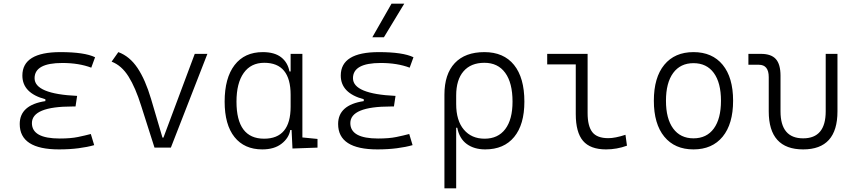

<svg xmlns="http://www.w3.org/2000/svg" viewBox="-20 -815 4728 1060"><path d="M305.7 9.8Q88.9 9.8 88.9 -130.4Q88.9 -235.4 230.5 -256.8V-267.1Q103.5 -300.8 103.5 -397.9Q103.5 -527.3 313.5 -527.3Q446.3 -527.3 504.9 -499L483.9 -441.4Q415.5 -467.3 324.2 -467.3Q170.9 -467.3 170.9 -383.3Q170.9 -296.4 405.8 -285.6L397 -227.1H379.9Q156.2 -227.1 156.2 -135.3Q156.2 -50.3 309.6 -50.3Q370.1 -50.3 410.2 -58.6Q450.2 -66.9 481.4 -75.2L500 -13.7Q462.4 -2.9 413.3 3.4Q364.3 9.8 305.7 9.8Z M833 0 759.3 -231Q728 -331.1 689.7 -392.3Q651.4 -453.6 596.2 -474.6L633.3 -527.3Q695.8 -504.4 739.3 -439.5Q782.7 -374.5 814 -268.6L877 -55.2H882.3L1055.2 -517.6H1125L923.3 0Z M1428.2 9.8Q1329.1 9.8 1274.7 -58.3Q1220.2 -126.5 1220.2 -253.9Q1220.2 -384.3 1275.1 -455.8Q1330.1 -527.3 1430.7 -527.3Q1495.6 -527.3 1532.2 -498.8Q1568.8 -470.2 1578.1 -420.4H1584.5V-517.6H1649.4V-56.2L1732.9 -47.9V0L1594.7 4.9L1589.8 -97.2H1582.5Q1574.7 -52.7 1534.4 -21.5Q1494.1 9.8 1428.2 9.8ZM1584.5 -226.1V-291.5Q1584.5 -468.3 1439 -468.3Q1365.2 -468.3 1325.4 -412.1Q1285.6 -356 1285.6 -253.9Q1285.6 -49.3 1438 -49.3Q1584.5 -49.3 1584.5 -226.1Z M2063.5 9.8Q1846.7 9.8 1846.7 -130.4Q1846.7 -235.4 1988.3 -256.8V-267.1Q1861.3 -300.8 1861.3 -397.9Q1861.3 -527.3 2071.3 -527.3Q2204.1 -527.3 2262.7 -499L2241.7 -441.4Q2173.3 -467.3 2082 -467.3Q1928.7 -467.3 1928.7 -383.3Q1928.7 -296.4 2163.6 -285.6L2154.8 -227.1H2137.7Q1914.1 -227.1 1914.1 -135.3Q1914.1 -50.3 2067.4 -50.3Q2127.9 -50.3 2168 -58.6Q2208 -66.9 2239.3 -75.2L2257.8 -13.7Q2220.2 -2.9 2171.1 3.4Q2122.1 9.8 2063.5 9.8ZM2035.6 -609.4 2141.6 -794.9H2211.9L2099.6 -609.4Z M2658.7 9.8Q2597.7 9.8 2556.9 -20Q2516.1 -49.8 2504.4 -109.9H2498.5V224.6H2433.6V-292Q2433.6 -405.8 2490.7 -466.6Q2547.9 -527.3 2654.3 -527.3Q2760.7 -527.3 2817.9 -456.5Q2875 -385.7 2875 -253.9Q2875 -127.4 2818.6 -58.8Q2762.2 9.8 2658.7 9.8ZM2498.5 -240.7Q2498.5 -149.4 2540.8 -99.4Q2583 -49.3 2655.3 -49.3Q2729.5 -49.3 2769.5 -102.3Q2809.6 -155.3 2809.6 -253.9Q2809.6 -357.4 2769.3 -412.8Q2729 -468.3 2654.3 -468.3Q2579.6 -468.3 2539.1 -421.4Q2498.5 -374.5 2498.5 -287.6Z M3325.7 9.8Q3238.8 9.8 3198.7 -37.4Q3158.7 -84.5 3158.7 -185.5V-459.5H3001V-517.6H3224.1V-190.4Q3224.1 -119.1 3250 -85.7Q3275.9 -52.2 3338.4 -52.2Q3376 -52.2 3433.1 -70.8L3441.4 -10.7Q3385.3 9.8 3325.7 9.8Z M3808.6 9.8Q3705.1 9.8 3647.5 -60.5Q3589.8 -130.9 3589.8 -258.8Q3589.8 -387.2 3647.5 -457.3Q3705.1 -527.3 3808.6 -527.3Q3912.1 -527.3 3969.7 -457.3Q4027.3 -387.2 4027.3 -258.8Q4027.3 -130.9 3969.7 -60.5Q3912.1 9.8 3808.6 9.8ZM3808.6 -51.3Q3881.3 -51.3 3920.9 -105.5Q3960.4 -159.7 3960.4 -258.8Q3960.4 -357.9 3920.9 -412.1Q3881.3 -466.3 3808.6 -466.3Q3736.3 -466.3 3696.5 -412.1Q3656.7 -357.9 3656.7 -258.8Q3656.7 -159.7 3696.5 -105.5Q3736.3 -51.3 3808.6 -51.3Z M4414.1 9.8Q4224.1 9.8 4224.1 -200.2V-389.2Q4224.1 -457.5 4169.4 -457.5H4111.8V-517.6H4181.2Q4237.8 -517.6 4263.4 -488.8Q4289.1 -460 4289.1 -397V-200.2Q4289.1 -51.3 4414.1 -51.3Q4538.6 -51.3 4538.6 -200.2V-517.6H4603.5V-200.2Q4603.5 9.8 4414.1 9.8Z"/></svg>

Font: Cascadia Code NF Light
Style: Regular
Weight: 300
Monospace: yes
Designer: Aaron Bell
Foundry: Saja Typeworks
Version: Version 2404.023; ttfautohint (v1.8.4)